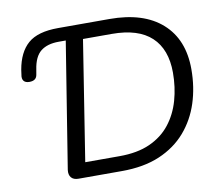

<svg xmlns="http://www.w3.org/2000/svg" viewBox="-78 -798 1023 891"><g transform="rotate(-10 433.5 -352.5)"><path d="M222 0Q199 0 188 -13Q177 -26 180 -49L275 -642H242Q188 -642 157 -617.5Q126 -593 117 -533L113 -510Q109 -482 76 -482Q57 -482 49 -492.5Q41 -503 45 -522L48 -544Q62 -625 108 -665Q154 -705 250 -705H492Q652 -705 739 -627.5Q826 -550 826 -410Q826 -325 802 -251Q778 -177 729 -120.5Q680 -64 605 -32Q530 0 426 0ZM266 -70H428Q512 -70 571 -96.5Q630 -123 667 -170Q704 -217 721.5 -278.5Q739 -340 739 -409Q739 -519 677 -577Q615 -635 491 -635H355Z"/></g></svg>

Font: Nunito
Style: Italic
Weight: 400
Italic angle: -9°
Designer: Vernon Adams
Foundry: Vernon Adams
Version: Version 3.601; ttfautohint (v1.8.2.53-6de2)